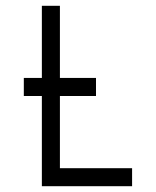

<svg xmlns="http://www.w3.org/2000/svg" viewBox="-20 -645 540 665"><path d="M437.5 0V-62.5H187.5Q187.5 -62.5 187.5 -312.5H312.5V-375H187.5Q187.5 -375 187.5 -625H125Q125 -625 125 -375H62.5V-312.5H125V0Z"/></svg>

Font: CalcUnifontExMono
Style: Regular
Weight: 500
Version: Version 15.0.06